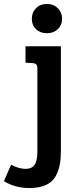

<svg xmlns="http://www.w3.org/2000/svg" viewBox="-100 -737 403 971"><path d="M208 -503V24Q208 65 202.5 95Q197 125 181.5 154Q166 183 132.5 198.5Q99 214 48 214Q-24 214 -80 179L-44 96Q-5 117 30 117Q60 117 74.5 97Q89 77 89 29V-389Q89 -405 83.5 -411Q78 -417 64 -418L29 -420V-503ZM138 -717Q171 -717 192.5 -695.5Q214 -674 214 -642Q214 -610 192.5 -589.5Q171 -569 137 -569Q103 -569 82 -589.5Q61 -610 61 -642Q61 -674 82 -695.5Q103 -717 138 -717Z"/></svg>

Font: Bree Serif
Style: Regular
Weight: 400
Designer: Veronika Burian, Jos Scaglione
Foundry: TypeTogether
Version: Version 1.001